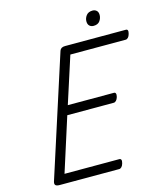

<svg xmlns="http://www.w3.org/2000/svg" viewBox="-180 -1471 1380 1604"><g transform="rotate(-15 510.0 -668.5)"><path d="M133 0Q108 0 98 -9Q88 -18 94 -40L430 -1083Q435 -1096 446 -1103Q457 -1110 477 -1110H1003Q1014 -1110 1018 -1100.5Q1022 -1091 1016 -1070Q1011 -1051 1001 -1040.5Q991 -1030 980 -1030H501L371 -627H770Q781 -627 785 -617Q789 -607 784 -587Q778 -567 768 -557Q758 -547 747 -547H345L196 -80H670Q681 -80 685.5 -70.5Q690 -61 684 -40Q679 -21 669 -10.5Q659 0 648 0ZM751 -1211Q730 -1211 716 -1224Q702 -1237 702 -1263Q702 -1290 720 -1313.5Q738 -1337 775 -1337Q795 -1337 809 -1324.5Q823 -1312 823 -1286Q823 -1259 806 -1235Q789 -1211 751 -1211Z"/></g></svg>

Font: Playwrite CU
Style: Regular
Weight: 400
Designer: Veronika Burian, José Scaglione
Foundry: TypeTogether
Version: Version 1.002